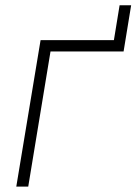

<svg xmlns="http://www.w3.org/2000/svg" viewBox="-20 -687 503 707"><path d="M399.4 -539.1 420.4 -667.5H462.9L441.9 -539.1ZM441.9 -539.1 435.1 -497.6H166L84 0H40L129.4 -539.1Z"/></svg>

Font: Inter 18pt ExtraLight
Style: Italic
Weight: 250
Italic angle: -9.3988°
Designer: Rasmus Andersson
Foundry: rsms
Version: Version 4.001;git-66647c0bb